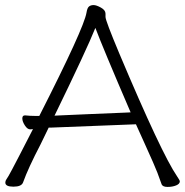

<svg xmlns="http://www.w3.org/2000/svg" viewBox="-20 -730 730 757"><path d="M135 -273Q311 -619 321 -680Q324 -699 331 -704.5Q338 -710 349 -710Q360 -710 378 -700Q396 -690 396 -676V-663Q396 -649 450 -520Q617 -124 678 -35Q689 -19 689 -15Q689 -5 674.5 1Q660 7 640.5 7Q621 7 617 -4Q601 -51 583 -91Q565 -131 549 -167Q533 -203 516 -240L184 -227H172Q156 -193 140 -161Q91 -67 71 -11Q65 6 33 6Q1 6 1 -10Q1 -17 5 -22.5Q9 -28 13.5 -36Q18 -44 28 -62.5Q38 -81 57 -118Q76 -155 110 -221L100 -220H99Q88 -220 78 -235.5Q68 -251 68 -263Q68 -275 78 -275H80Q98 -273 117 -273ZM356 -620Q322 -535 195 -274L216 -275Q277 -278 330 -280Q401 -283 474 -286L495 -287Q384 -545 356 -620Z"/></svg>

Font: LXGW WenKai Lite Light
Style: Regular
Weight: 300
Designer: LXGW / Fontworks Inc.
Foundry: LXGW / Fontworks Inc.
Version: Version 1.511; March 25, 2025